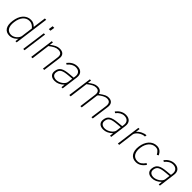

<svg xmlns="http://www.w3.org/2000/svg" viewBox="385 -2299 3866 3866"><g transform="rotate(45 2318.0 -366.0)"><path d="M225 10C321 10 381 -57 399 -77L390 0H425L524 -742H486L448 -463C406 -504 368 -526 309 -526C173 -526 82 -414 61 -248C37 -76 106 10 225 10ZM236 -27C142 -27 79 -97 100 -252C119 -400 196 -489 304 -489C360 -489 403 -462 443 -415L410 -166C401 -107 324 -27 236 -27Z M754 -742H707L694 -647H740ZM718 -516H682L612 0H649Z M839 0H877L929 -399C1011 -459 1058 -489 1124 -489C1204 -489 1233 -443 1222 -367L1173 0H1210L1261 -383C1273 -468 1230 -526 1130 -526C1060 -526 1012 -496 932 -439L942 -516H908Z M1512 10C1584 10 1648 -19 1709 -80L1701 0H1735L1782 -358C1796 -463 1737 -526 1632 -526C1542 -526 1472 -477 1423 -413L1452 -393C1502 -456 1559 -489 1625 -489C1708 -489 1756 -436 1745 -354L1739 -310L1625 -300C1459 -285 1389 -247 1374 -132C1362 -44 1415 10 1512 10ZM1523 -27C1448 -27 1403 -67 1413 -134C1425 -225 1479 -253 1638 -266L1734 -274L1720 -167C1711 -96 1605 -27 1523 -27Z M1924 0H1962L2014 -399C2093 -459 2138 -489 2200 -489C2274 -489 2299 -443 2288 -367L2240 0H2277L2327 -383C2329 -397 2335 -402 2347 -412C2388 -443 2448 -489 2515 -489C2589 -489 2614 -443 2605 -367L2555 0H2592L2644 -383C2654 -468 2614 -526 2522 -526C2465 -526 2430 -509 2327 -436C2319 -491 2276 -526 2207 -526C2140 -526 2094 -496 2017 -439L2027 -516H1993Z M2894 10C2966 10 3030 -19 3091 -80L3083 0H3117L3164 -358C3178 -463 3119 -526 3014 -526C2924 -526 2854 -477 2805 -413L2834 -393C2884 -456 2941 -489 3007 -489C3090 -489 3138 -436 3127 -354L3121 -310L3007 -300C2841 -285 2771 -247 2756 -132C2744 -44 2797 10 2894 10ZM2905 -27C2830 -27 2785 -67 2795 -134C2807 -225 2861 -253 3020 -266L3116 -274L3102 -167C3093 -96 2987 -27 2905 -27Z M3306 0H3344L3388 -342C3398 -411 3509 -488 3592 -486L3597 -526C3534 -526 3442 -483 3397 -424L3409 -516H3375Z M3896 -526C3763 -526 3668 -415 3647 -256C3625 -98 3690 10 3823 10C3904 10 3968 -30 4024 -110L3995 -132C3943 -60 3899 -27 3833 -27C3722 -27 3667 -119 3686 -258C3704 -396 3784 -489 3895 -489C3952 -489 3979 -464 4022 -394L4057 -415C4022 -483 3978 -526 3896 -526Z M4281 10C4353 10 4417 -19 4478 -80L4470 0H4504L4551 -358C4565 -463 4506 -526 4401 -526C4311 -526 4241 -477 4192 -413L4221 -393C4271 -456 4328 -489 4394 -489C4477 -489 4525 -436 4514 -354L4508 -310L4394 -300C4228 -285 4158 -247 4143 -132C4131 -44 4184 10 4281 10ZM4292 -27C4217 -27 4172 -67 4182 -134C4194 -225 4248 -253 4407 -266L4503 -274L4489 -167C4480 -96 4374 -27 4292 -27Z"/></g></svg>

Font: United Sans Thin
Style: Italic
Weight: 100
Italic angle: -8°
Designer: Pablo Impallari, Rodrigo Fuenzalida (Modified by Dan O. Williams)
Version: Version 1.000;PS 001.000;hotconv 1.0.88;makeotf.lib2.5.64775